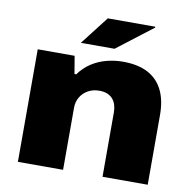

<svg xmlns="http://www.w3.org/2000/svg" viewBox="-81 -806 889 887"><g transform="rotate(10 364.0 -362.5)"><path d="M60 0V-528H233L247 -445H255Q279 -478 311 -499Q343 -520 381 -530Q419 -540 458 -540Q529 -540 575.5 -515.5Q622 -491 645.5 -443.5Q669 -396 669 -327V0H457V-302Q457 -321 452 -337Q447 -353 437 -364.5Q427 -376 411.5 -382.5Q396 -389 374 -389Q344 -389 321 -376Q298 -363 285 -341Q272 -319 272 -291V0ZM251 -592 354 -725H576L577 -721L409 -592Z"/></g></svg>

Font: Archivo SemiExpanded Black
Style: Regular
Weight: 900
Width: 6
Designer: Hector Gatti
Foundry: Omnibus-Type
Version: Version 2.001